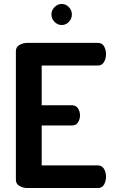

<svg xmlns="http://www.w3.org/2000/svg" viewBox="-20 -947 570 967"><path d="M117 0Q96 0 78 -10.5Q60 -21 60 -41V-690Q60 -710 78 -720.5Q96 -731 117 -731H473Q495 -731 504.5 -713Q514 -695 514 -675Q514 -651 503.5 -634Q493 -617 473 -617H190V-417H342Q362 -417 372.5 -401.5Q383 -386 383 -365Q383 -348 373.5 -331.5Q364 -315 342 -315H190V-114H473Q493 -114 503.5 -97Q514 -80 514 -56Q514 -36 504.5 -18Q495 0 473 0ZM291 -821Q270 -821 254.5 -837Q239 -853 239 -874Q239 -895 254.5 -911Q270 -927 291 -927Q312 -927 327 -911Q342 -895 342 -874Q342 -853 327 -837Q312 -821 291 -821Z"/></svg>

Font: Dosis ExtraLight
Style: Bold
Weight: 700
Version: Version 3.001; ttfautohint (v1.8.2)